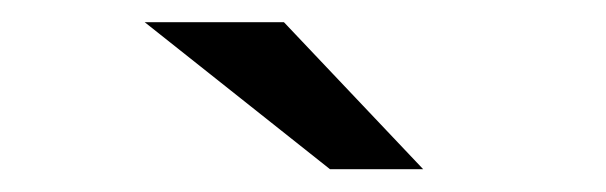

<svg xmlns="http://www.w3.org/2000/svg" viewBox="-20 -805 540 171"><path d="M232.9 -785.2 356.9 -654.3H273.9L108.9 -785.2Z"/></svg>

Font: FORM UDPGothic
Style: Regular
Weight: 400
Foundry: Pronama LLC
Version: Version 1.05101